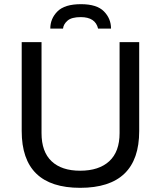

<svg xmlns="http://www.w3.org/2000/svg" viewBox="-20 -888 771 920"><path d="M221 -751Q221 -799 255.5 -833.5Q290 -868 368 -868Q444 -868 478 -833.5Q512 -799 512 -751H450Q437 -806 367 -806Q323 -806 303.5 -789Q284 -772 282 -751ZM364 12Q84 12 84 -260V-686H179V-250Q179 -161 227 -115.5Q275 -70 364 -70Q454 -70 503.5 -115.5Q553 -161 553 -250V-686H647V-260Q647 12 364 12Z"/></svg>

Font: Archivo
Style: Regular
Weight: 400
Designer: Hector Gatti
Foundry: Omnibus-Type
Version: Version 2.001